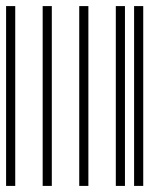

<svg xmlns="http://www.w3.org/2000/svg" viewBox="-20 -610 520 630"><path d="M0 0V-590H30V0ZM120 0V-590H150V0ZM240 0V-590H270V0ZM360 0V-590H390V0ZM420 0V-590H450V0Z"/></svg>

Font: Libre Barcode 39
Style: Regular
Weight: 400
Version: Version 1.005; ttfautohint (v1.8.3)